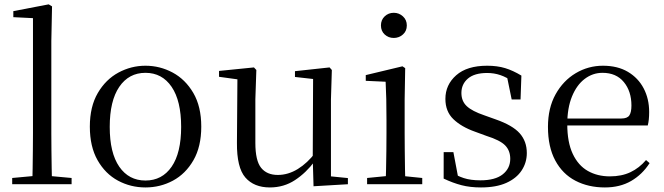

<svg xmlns="http://www.w3.org/2000/svg" viewBox="-20 -825 2973 860"><path d="M34.6 0V-27.8L151.5 -38.6H183.1L300.7 -27.8V0ZM124.7 0Q125.7 -31.5 126.2 -70.8Q126.7 -110.1 127.2 -151.5Q127.7 -192.9 127.7 -228.5V-743.7L39.7 -748.1V-775.1L198.1 -805.5L213.1 -796.5L209.9 -641V-228.5Q209.9 -192.9 210.4 -151.5Q210.9 -110.1 211.5 -70.8Q212.1 -31.5 213.1 0Z M631.5 14.6Q565.2 14.6 508.4 -15.9Q451.6 -46.5 417 -107.4Q382.4 -168.3 382.4 -257.8Q382.4 -347.6 418.1 -408.5Q453.7 -469.3 510.7 -500Q567.7 -530.6 631.5 -530.6Q696.2 -530.6 753.2 -500.1Q810.2 -469.5 845.9 -408.7Q881.5 -347.8 881.5 -257.8Q881.5 -168 846.4 -107.2Q811.3 -46.3 754.5 -15.8Q697.7 14.6 631.5 14.6ZM631.5 -16.4Q706 -16.4 748.7 -78.2Q791.4 -140.1 791.4 -256.6Q791.4 -373.4 748.7 -436.1Q706 -498.8 631.5 -498.8Q557.1 -498.8 514.3 -436.1Q471.5 -373.4 471.5 -256.6Q471.5 -140.1 514.3 -78.2Q557.1 -16.4 631.5 -16.4Z M1188.9 14.6Q1117.8 14.6 1079.1 -29.8Q1040.3 -74.2 1041.3 -185.8L1043.5 -483.7L1065.7 -466.6L961.1 -481V-507.3L1117.5 -523L1128.2 -511.5L1123.8 -380.4V-185.1Q1123.8 -105.3 1149.6 -73.3Q1175.4 -41.4 1224.3 -41.4Q1270.8 -41.4 1314.1 -68.1Q1357.4 -94.9 1392.9 -141.8L1416.1 -103H1389.7Q1351.1 -51 1301.2 -18.2Q1251.3 14.6 1188.9 14.6ZM1384.4 9.3 1380.8 -114.1V-115.5L1382.4 -471.2L1301.2 -480.3V-506.2L1456.2 -523L1466.4 -511.5L1462.4 -380.4V-35L1538.3 -27.4V0.2Z M1624.3 0V-27.8L1734.1 -38.6H1765.5L1871.3 -27.8V0ZM1707.3 0Q1708.3 -24.4 1709.2 -65.3Q1710.1 -106.3 1710.6 -150.7Q1711.1 -195.1 1711.1 -228.5V-288.8Q1711.1 -339.6 1710.2 -380.6Q1709.3 -421.6 1707.3 -458.9L1618.3 -463V-488.6L1782.7 -528L1794.9 -519.8L1792.5 -380.2V-228.5Q1792.5 -195.1 1793 -150.7Q1793.5 -106.3 1794.1 -65.3Q1794.7 -24.4 1795.7 0ZM1743.8 -655Q1719.9 -655 1703.1 -670.5Q1686.3 -686 1686.3 -711.1Q1686.3 -735.9 1703.1 -751.8Q1719.9 -767.7 1743.8 -767.7Q1767.2 -767.7 1784.7 -751.8Q1802.2 -735.9 1802.2 -711.1Q1802.2 -686 1784.7 -670.5Q1767.2 -655 1743.8 -655Z M2134.4 14.6Q2085.9 14.6 2047 4.5Q2008.1 -5.6 1967.2 -25.1L1967.3 -143.7H2010.8L2034.5 -18.1L1997.9 -20.3V-56.3Q2026.4 -37.5 2057.2 -27.4Q2087.9 -17.3 2131.7 -17.3Q2198.2 -17.3 2231.8 -44.1Q2265.5 -70.9 2265.5 -113.5Q2265.5 -150.2 2242.8 -173.6Q2220.2 -197 2158.6 -216.4L2106.9 -235.4Q2046.2 -257 2010.6 -291.4Q1975 -325.9 1975 -382Q1975 -445.2 2023.4 -487.9Q2071.8 -530.6 2162.1 -530.6Q2207.4 -530.6 2242.5 -519.9Q2277.7 -509.2 2315.4 -486.4L2311.6 -379.4H2271.9L2248.1 -495.5L2279.5 -490.1V-457.8Q2248.7 -479.4 2220.9 -488.7Q2193.2 -498.1 2162.1 -498.1Q2105.1 -498.1 2075.9 -473.1Q2046.7 -448 2046.7 -408.5Q2046.7 -372 2070.7 -349.5Q2094.6 -327 2149.5 -308.4L2199.8 -290.4Q2275.6 -264 2307.7 -228.1Q2339.7 -192.1 2339.7 -139.6Q2339.7 -96.6 2316.5 -61.4Q2293.3 -26.2 2247.9 -5.8Q2202.5 14.6 2134.4 14.6Z M2689.3 14.6Q2615.5 14.6 2557.6 -15.4Q2499.7 -45.5 2467.1 -106.2Q2434.4 -167 2434.4 -256.8Q2434.4 -341.1 2468.5 -402.5Q2502.6 -463.8 2558.8 -497.2Q2615 -530.6 2680.9 -530.6Q2746.2 -530.6 2792.4 -503.3Q2838.6 -475.9 2863.1 -429.2Q2887.7 -382.4 2887.7 -323.2Q2887.7 -286.8 2881.4 -262.9H2472.6V-294.2H2763.3Q2789.6 -294.2 2799 -308.2Q2808.3 -322.1 2808.3 -352.3Q2808.3 -416.2 2774.2 -457.5Q2740.2 -498.8 2678.6 -498.8Q2634.8 -498.8 2599 -471.6Q2563.1 -444.5 2542 -392.8Q2520.9 -341.2 2520.9 -268.7Q2520.9 -188 2545.4 -135.9Q2569.9 -83.8 2612.9 -59.4Q2656 -35 2711.5 -35Q2764.5 -35 2803.8 -53.7Q2843.2 -72.3 2873.7 -108.1L2889.6 -94.3Q2857 -43.5 2807 -14.4Q2757 14.6 2689.3 14.6Z"/></svg>

Font: Noto Serif KR
Style: Regular
Weight: 200
Designer: Ryoko NISHIZUKA 西塚涼子 (kana & ideographs); Frank Grießhammer (Latin, Greek & Cyrillic); Wenlong ZHANG 张文龙 (bopomofo); San
Foundry: Adobe
Version: Version 2.001;hotconv 1.1.0;makeotfexe 2.6.0